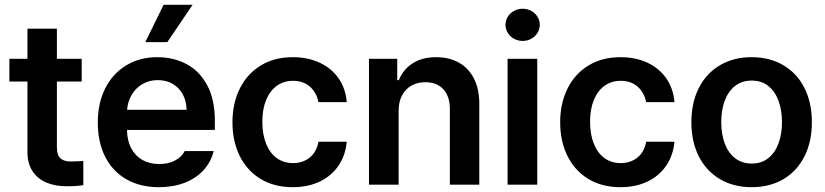

<svg xmlns="http://www.w3.org/2000/svg" viewBox="-20 -778 3478 809"><path d="M324.2 -434.6H219.7V-159.2Q219.7 -124 234.6 -110.8Q249.5 -97.7 276.4 -97.7Q299.8 -97.7 331.1 -99.6V2Q306.6 6.8 260.7 6.8Q212.4 6.8 175 -9Q137.7 -24.9 116.5 -57.6Q95.2 -90.3 95.7 -138.7V-434.6H19.5V-530.3H95.7V-657.2H219.7V-530.3H324.2Z M392.1 -261.7Q392.1 -343.3 423.3 -405.5Q454.6 -467.8 511.5 -502.4Q568.4 -537.1 643.1 -537.1Q710.4 -537.1 765.4 -508.3Q820.3 -479.5 852.8 -419.2Q885.3 -358.9 885.3 -269.5V-230.5H515.1Q515.6 -186 532.7 -153.6Q549.8 -121.1 580.1 -104Q610.4 -86.9 650.9 -86.9Q690.4 -86.9 718.3 -102.1Q746.1 -117.2 758.3 -141.6H880.4Q869.1 -95.7 837.9 -61.3Q806.6 -26.9 758.5 -8.1Q710.4 10.7 649.9 10.7Q570.8 10.7 512.5 -22.7Q454.1 -56.2 423.1 -117.7Q392.1 -179.2 392.1 -261.7ZM766.1 -315.4Q765.6 -351.6 750.5 -379.9Q735.4 -408.2 708 -424.3Q680.7 -440.4 645 -440.4Q608.4 -440.4 579.8 -423.6Q551.3 -406.7 534.7 -378.2Q518.1 -349.6 515.6 -315.4ZM669.4 -757.8H791.5L685.1 -600.6H592.3Z M959.5 -262.7Q959.5 -343.3 990.7 -405.5Q1022 -467.8 1079.3 -502.4Q1136.7 -537.1 1213.4 -537.1Q1277.3 -537.1 1327.4 -513.7Q1377.4 -490.2 1407 -447.3Q1436.5 -404.3 1440.9 -347.7H1321.8Q1314 -387.7 1286.1 -412.6Q1258.3 -437.5 1214.4 -437.5Q1175.8 -437.5 1146.7 -416.7Q1117.7 -396 1101.6 -357.2Q1085.4 -318.4 1085.4 -265.6Q1085.4 -211.4 1101.3 -172.1Q1117.2 -132.8 1146.2 -111.8Q1175.3 -90.8 1214.4 -90.8Q1256.3 -90.8 1285.2 -114.3Q1314 -137.7 1321.8 -180.7H1440.9Q1436 -124.5 1407 -81.1Q1377.9 -37.6 1328.1 -13.4Q1278.3 10.7 1213.4 10.7Q1135.7 10.7 1078.4 -23.9Q1021 -58.6 990.2 -120.6Q959.5 -182.6 959.5 -262.7Z M1659.7 0H1534.7V-530.3H1653.8V-440.4H1660.6Q1679.2 -486.3 1719.5 -511.7Q1759.8 -537.1 1817.9 -537.1Q1873 -537.1 1914.3 -513.7Q1955.6 -490.2 1977.8 -445.3Q2000 -400.4 1999.5 -337.9V0H1875.5V-318.4Q1875.5 -372.1 1848.1 -401.9Q1820.8 -431.6 1772 -431.6Q1738.8 -431.6 1713.4 -417.2Q1688 -402.8 1673.8 -375.7Q1659.7 -348.6 1659.7 -310.5Z M2118.7 -530.3H2243.7V0H2118.7ZM2109.9 -673.8Q2109.9 -691.9 2119.6 -707.5Q2129.4 -723.1 2146.2 -732.2Q2163.1 -741.2 2182.1 -741.2Q2201.7 -741.2 2218.3 -732.2Q2234.9 -723.1 2244.6 -707.5Q2254.4 -691.9 2254.4 -673.8Q2254.4 -655.3 2244.6 -639.4Q2234.9 -623.5 2218.3 -614.5Q2201.7 -605.5 2182.1 -605.5Q2163.1 -605.5 2146.2 -614.5Q2129.4 -623.5 2119.6 -639.4Q2109.9 -655.3 2109.9 -673.8Z M2340.3 -262.7Q2340.3 -343.3 2371.6 -405.5Q2402.8 -467.8 2460.2 -502.4Q2517.6 -537.1 2594.2 -537.1Q2658.2 -537.1 2708.3 -513.7Q2758.3 -490.2 2787.8 -447.3Q2817.4 -404.3 2821.8 -347.7H2702.6Q2694.8 -387.7 2667 -412.6Q2639.2 -437.5 2595.2 -437.5Q2556.6 -437.5 2527.6 -416.7Q2498.5 -396 2482.4 -357.2Q2466.3 -318.4 2466.3 -265.6Q2466.3 -211.4 2482.2 -172.1Q2498 -132.8 2527.1 -111.8Q2556.2 -90.8 2595.2 -90.8Q2637.2 -90.8 2666 -114.3Q2694.8 -137.7 2702.6 -180.7H2821.8Q2816.9 -124.5 2787.8 -81.1Q2758.8 -37.6 2709 -13.4Q2659.2 10.7 2594.2 10.7Q2516.6 10.7 2459.2 -23.9Q2401.9 -58.6 2371.1 -120.6Q2340.3 -182.6 2340.3 -262.7Z M2893.1 -262.7Q2893.1 -344.7 2924.3 -406.7Q2955.6 -468.8 3013.2 -502.9Q3070.8 -537.1 3147 -537.1Q3223.6 -537.1 3281.2 -502.9Q3338.9 -468.8 3369.9 -406.7Q3400.9 -344.7 3400.9 -262.7Q3400.9 -181.2 3369.6 -119.1Q3338.4 -57.1 3281 -23.2Q3223.6 10.7 3147 10.7Q3070.8 10.7 3013.2 -23.4Q2955.6 -57.6 2924.3 -119.4Q2893.1 -181.2 2893.1 -262.7ZM3274.9 -263.7Q3274.9 -313 3260.5 -352.8Q3246.1 -392.6 3217.5 -415.5Q3189 -438.5 3147.9 -438.5Q3106 -438.5 3076.9 -415.5Q3047.9 -392.6 3033.4 -353Q3019 -313.5 3019 -263.7Q3019 -213.9 3033.4 -174.3Q3047.9 -134.8 3076.9 -111.8Q3106 -88.9 3147.9 -88.9Q3189 -88.9 3217.5 -111.8Q3246.1 -134.8 3260.5 -174.3Q3274.9 -213.9 3274.9 -263.7Z"/></svg>

Font: WEMIX Pretendard SemiBold
Style: Regular
Weight: 600
Designer: Base glyphs from Inter by Rasmus Andersson; Hangeul glyphs from Noto Sans CJK(Source Han Sans) by Jang Soo-young and Kan
Foundry: Kil Hyung-jin
Version: Version 1.000